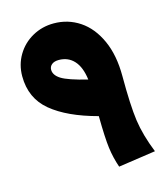

<svg xmlns="http://www.w3.org/2000/svg" viewBox="-101 -719 705 817"><g transform="rotate(-15 251.0 -310.5)"><path d="M323 20Q308 -23 302 -68.5Q296 -114 295 -210Q164 -245 94 -303Q24 -361 24 -458Q24 -509 49 -551Q74 -593 117 -617Q160 -641 211 -641Q274 -641 325 -607Q376 -573 406 -507Q436 -441 436 -349Q436 -219 445.5 -151.5Q455 -84 487 -4ZM292 -372Q285 -428 259 -456.5Q233 -485 192 -485Q172 -485 161 -476Q150 -467 150 -453Q150 -429 178.5 -411Q207 -393 292 -372Z"/></g></svg>

Font: FiraGO Heavy
Style: Italic
Weight: 900
Italic angle: -8°
Designer: bBox Type GmbH
Foundry: bBox Type GmbH
Version: Version 1.001